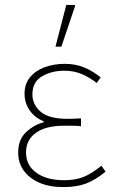

<svg xmlns="http://www.w3.org/2000/svg" viewBox="-20 -750 470 782"><path d="M238 12Q181 12 140 -6Q99 -24 76.5 -55.5Q54 -87 54 -128Q54 -182 86.5 -212Q119 -242 158 -252V-256Q121 -271 100.5 -301Q80 -331 80 -368Q80 -408 102 -435Q124 -462 161.5 -476Q199 -490 244 -490Q288 -490 323.5 -475Q359 -460 390 -435L374 -412Q343 -436 311.5 -449Q280 -462 242 -462Q190 -462 151 -439Q112 -416 112 -366Q112 -324 145.5 -295Q179 -266 256 -266Q270 -266 280.5 -266.5Q291 -267 310 -268V-236Q289 -238 274 -238Q259 -238 242 -238Q166 -238 126 -209Q86 -180 86 -129Q86 -77 128 -46.5Q170 -16 242 -16Q287 -16 320.5 -29.5Q354 -43 393 -75L410 -51Q369 -17 330.5 -2.5Q292 12 238 12ZM206 -560 250 -730H284L286 -726L230 -560Z"/></svg>

Font: Source Sans 3
Style: Regular
Weight: 200
Designer: Paul D. Hunt
Foundry: Adobe
Version: Version 3.046;hotconv 1.0.118;makeotfexe 2.5.65603